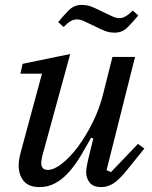

<svg xmlns="http://www.w3.org/2000/svg" viewBox="-20 -750 619 782"><path d="M141 12Q97 12 76.5 -13Q56 -38 56 -76Q56 -99 65 -132L151 -450H63L72 -490L266 -530L152 -114Q150 -105 149 -98Q148 -91 148 -86Q148 -58 175 -58Q200 -58 233 -84Q266 -110 298 -153Q330 -196 358 -252.5Q386 -309 401 -371L438 -518H530L414 -57L432 -49L542 -164L568 -145L500 -61Q465 -17 441 -2.5Q417 12 393 12Q359 12 345 -6.5Q331 -25 331 -48Q331 -60 334 -75.5Q337 -91 339 -100L360 -186L351 -189Q330 -151 308.5 -115Q287 -79 262 -50.5Q237 -22 207 -5Q177 12 141 12ZM448 -617Q425 -617 406.5 -624.5Q388 -632 366 -643Q342 -654 325 -662.5Q308 -671 293 -671Q280 -671 268 -664Q256 -657 239 -640L217 -660Q239 -687 260.5 -708.5Q282 -730 312 -730Q335 -730 353.5 -722.5Q372 -715 394 -704Q418 -693 435 -684.5Q452 -676 467 -676Q490 -676 521 -707L543 -687Q521 -660 499.5 -638.5Q478 -617 448 -617Z"/></svg>

Font: IBM Plex Serif Text
Style: Italic
Weight: 450
Italic angle: -14°
Designer: Mike Abbink, Paul van der Laan, Pieter van Rosmalen
Foundry: Bold Monday
Version: Version 3.001